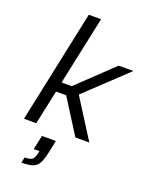

<svg xmlns="http://www.w3.org/2000/svg" viewBox="-180 -836 932 1190"><g transform="rotate(20 286.0 -241.0)"><path d="M36 0 193 -743H274L178 -291H245L475 -510H572L304 -257L467 0H375L232 -226H165L117 0ZM114 261 122 224Q158 224 171 214Q184 204 191 173L195 156H157L177 62H269L252 142Q242 190 228.5 216Q215 242 189 251.5Q163 261 114 261Z"/></g></svg>

Font: Saira
Style: Italic
Weight: 400
Italic angle: -12°
Designer: Hector Gatti with collaboration of the Omnibus-Type team
Foundry: Omnibus-Type
Version: Version 1.100; ttfautohint (v1.8.3)